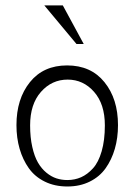

<svg xmlns="http://www.w3.org/2000/svg" viewBox="-20 -674 489 700"><path d="M285.2 -513.7H258.8L141.6 -654.3H209ZM224.6 -435.5Q311.5 -435.5 360.8 -374.5Q410.2 -313.5 410.2 -217.8Q410.2 -171.4 398.7 -131.6Q387.2 -91.8 365.2 -60.8Q343.3 -29.8 307.4 -12Q271.5 5.9 225.6 5.9Q179.2 5.9 143.1 -12Q106.9 -29.8 85 -60.8Q63 -91.8 51.5 -131.6Q40 -171.4 40 -217.8Q40 -313.5 89.1 -374.5Q138.2 -435.5 224.6 -435.5ZM225.6 -17.6Q252.4 -17.6 275.6 -27.8Q298.8 -38.1 318.8 -60.1Q338.9 -82 350.6 -122.3Q362.3 -162.6 362.3 -216.8Q362.3 -294.4 323 -339.1Q283.7 -383.8 226.6 -383.8Q168.9 -383.8 129.4 -339.1Q89.8 -294.4 89.8 -216.8Q89.8 -172.9 97.7 -138.2Q105.5 -103.5 118.4 -81.3Q131.3 -59.1 149.2 -44.4Q167 -29.8 185.8 -23.7Q204.6 -17.6 225.6 -17.6Z"/></svg>

Font: Buda
Style: light
Weight: 400
Version: Version 1.002